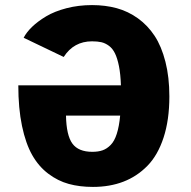

<svg xmlns="http://www.w3.org/2000/svg" viewBox="-20 -724 750 755"><path d="M646 -345Q646 -252.5 623.2 -183Q600.5 -113.5 559.5 -71.8Q518.5 -30 465 -9.5Q411.5 11 345.5 11Q293 11 250.2 -0.8Q207.5 -12.5 169.8 -41Q132 -69.5 106.5 -114.5Q81 -159.5 66.5 -228.8Q52 -298 52 -388.5H455.5Q454 -432.5 447.8 -463.8Q441.5 -495 432.2 -514Q423 -533 408.5 -543.8Q394 -554.5 378.8 -558Q363.5 -561.5 342 -561.5Q270 -561.5 230.5 -500L73 -575.5Q84 -597 106.2 -618.5Q128.5 -640 161.5 -659.8Q194.5 -679.5 241.8 -691.8Q289 -704 342 -704Q394 -704 439 -691.8Q484 -679.5 522.5 -651.8Q561 -624 588 -583Q615 -542 630.5 -481.2Q646 -420.5 646 -345ZM343 -127Q366.5 -127 383.5 -133Q400.5 -139 415.2 -154Q430 -169 439.2 -197.8Q448.5 -226.5 452.5 -269.5H239.5Q241 -191.5 264.8 -159.2Q288.5 -127 343 -127Z"/></svg>

Font: League Mono ExtraBold
Style: Regular
Weight: 800
Width: 6
Designer: Tyler Finck
Foundry: The League of Moveable Type / Tyler Finck
Version: Version 2.210